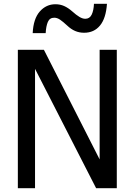

<svg xmlns="http://www.w3.org/2000/svg" viewBox="-20 -989 708 1009"><path d="M593.8 0H485.1L164.1 -627.2V0H73.8V-727.2H210.8L503.6 -151.3V-727.2H593.8ZM542.1 -969.2Q536.9 -892.8 505.6 -854.9Q474.4 -816.9 422.1 -816.9Q396.4 -816.9 374.9 -826.2Q353.3 -835.4 332.8 -854.9Q311.3 -874.9 295.9 -885.4Q280.5 -895.9 265.1 -895.9Q241 -895.9 231.5 -873.8Q222.1 -851.8 220 -814.9H151.8Q155.4 -890.3 189 -928.5Q222.6 -966.7 271.3 -966.7Q296.4 -966.7 317.4 -957.2Q338.5 -947.7 359.5 -929.2Q380.5 -910.3 397.2 -900.3Q413.8 -890.3 428.2 -890.3Q451.3 -890.3 461.8 -912.1Q472.3 -933.8 473.8 -969.2Z"/></svg>

Font: Myanmar Handwriting
Style: Regular
Weight: 400
Designer: Khon Soe Zaw Thu
Foundry: PaOh Unicode khonsoezawthu@gmail.com and @hotmail.com
Version: Version 1.30 November 9, 2016